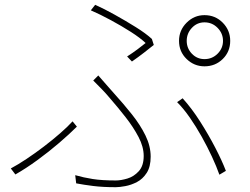

<svg xmlns="http://www.w3.org/2000/svg" viewBox="-20 -760 1040 799"><path d="M757 -590Q757 -559 778.5 -536.5Q800 -514 831 -514Q863 -514 885.5 -536.5Q908 -559 908 -590Q908 -621 885.5 -644Q863 -667 831 -667Q800 -667 778.5 -644Q757 -621 757 -590ZM725 -590Q725 -634 756.5 -665.5Q788 -697 831 -697Q876 -697 907 -665.5Q938 -634 938 -590Q938 -545 907 -514.5Q876 -484 831 -484Q788 -484 756.5 -514.5Q725 -545 725 -590ZM509 -525Q531 -539 552.5 -555Q574 -571 586 -581Q564 -602 525 -627Q486 -652 441.5 -676Q397 -700 358 -717L376 -740Q412 -724 457 -699Q502 -674 544.5 -647.5Q587 -621 612 -598L620 -573Q604 -560 579.5 -541Q555 -522 529 -504ZM293 -31Q328 -21 366 -15Q404 -9 462 -9Q483 -9 510 -17Q537 -25 557.5 -47.5Q578 -70 578 -111Q578 -149 556.5 -190Q535 -231 502.5 -272.5Q470 -314 436 -353Q422 -370 403.5 -389Q385 -408 368 -425L389 -446Q403 -430 420.5 -410Q438 -390 454 -372Q494 -328 529 -284Q564 -240 585.5 -196Q607 -152 607 -108Q607 -66 590.5 -40.5Q574 -15 550 -2.5Q526 10 501.5 14.5Q477 19 462 19Q408 19 368 14Q328 9 297 3ZM893 -33Q881 -67 862 -108Q843 -149 819.5 -191Q796 -233 770 -270.5Q744 -308 717 -335L740 -351Q778 -309 813 -254Q848 -199 876 -145Q904 -91 920 -49ZM300 -233Q270 -203 227 -166Q184 -129 136 -94Q88 -59 44 -34L25 -59Q55 -75 91 -99Q127 -123 163 -150.5Q199 -178 230.5 -205.5Q262 -233 282 -255Z"/></svg>

Font: Source Han Sans SC ExtraLight
Style: Regular
Weight: 250
Designer: Ryoko NISHIZUKA 西塚涼子 (kana, bopomofo & ideographs); Paul D. Hunt (Latin, Greek & Cyrillic); Sandoll Communications 산돌커뮤니
Foundry: Adobe
Version: Version 2.004;hotconv 1.0.118;makeotfexe 2.5.65603